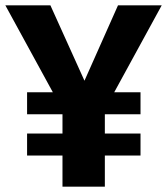

<svg xmlns="http://www.w3.org/2000/svg" viewBox="-27 -696 623 716"><path d="M399 -352H497V-270H364V-198H497V-116H364V0H206V-116H74V-198H206V-270H74V-352H170L-7 -676H161L288 -395L413 -676H576Z"/></svg>

Font: FiraGOUPP
Style: Bold
Weight: 700
Designer: bBox Type
Foundry: bBox Type GmbH
Version: Version 1.001